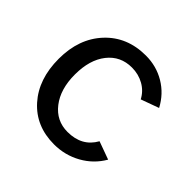

<svg xmlns="http://www.w3.org/2000/svg" viewBox="-137 -633 775 775"><g transform="rotate(45 250.0 -246.0)"><path d="M467 -99Q437 -47 384 -17.5Q331 12 269 12Q165 12 101.5 -59Q38 -130 38 -246Q38 -361 104.5 -432.5Q171 -504 278 -504Q338 -504 387.5 -474.5Q437 -445 465 -392L388 -364Q372 -395 341 -412.5Q310 -430 272 -430Q207 -430 168 -380.5Q129 -331 129 -247Q129 -164 168.5 -113Q208 -62 272 -62Q354 -62 390 -127Z"/></g></svg>

Font: Atkinson Hyperlegible Pro
Style: Regular
Weight: 400
Designer: Elliott Scott, Megan Eiswerth, Linus Boman, Theodore Petrosky, Jacob Perez
Foundry: Braille Institute
Version: Version 1.5.1